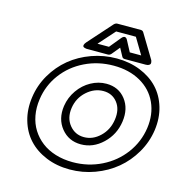

<svg xmlns="http://www.w3.org/2000/svg" viewBox="-136 -1073 1175 1231"><g transform="rotate(15 451.5 -457.0)"><path d="M85 -351.1Q96.2 -432.6 137.7 -503.7Q179.2 -574.7 240.2 -624.8Q301.3 -674.8 380.9 -703.4Q460.4 -731.9 545.9 -731.9Q631.8 -731.9 703.1 -703.1Q774.4 -674.3 821.3 -624.3Q868.2 -574.2 889.2 -503.2Q910.2 -432.1 898.9 -351.1Q887.2 -269.5 845.5 -197.8Q803.7 -126 742.4 -75.2Q681.2 -24.4 601.6 4.9Q522 34.2 436 34.2Q350.1 34.2 279.1 4.9Q208 -24.4 161.4 -75Q114.7 -125.5 94 -197.3Q73.2 -269 85 -351.1ZM134.8 -351.1Q126.5 -294.4 136 -242.9Q145.5 -191.4 171.4 -150.1Q197.3 -108.9 236.3 -78.9Q275.4 -48.8 328.4 -32.5Q381.3 -16.1 442.9 -16.1Q545.4 -16.1 633.5 -59.8Q721.7 -103.5 778.6 -180.2Q835.4 -256.8 849.1 -351.1Q862.3 -444.8 827.6 -520.5Q793 -596.2 717.3 -639.2Q641.6 -682.1 539.1 -682.1Q436.5 -682.1 348.6 -639.4Q260.7 -596.7 204.3 -521Q147.9 -445.3 134.8 -351.1ZM296.9 -350.1Q305.7 -408.2 339.4 -456.3Q373 -504.4 421.9 -531.2Q470.7 -558.1 523.9 -558.1Q605 -558.1 651.4 -498.3Q697.8 -438.5 685.1 -350.1Q672.4 -261.2 608.6 -200.7Q544.9 -140.1 463.9 -140.1Q382.8 -140.1 333.5 -200.9Q284.2 -261.7 296.9 -350.1ZM329.1 -780.8 469.2 -938Q479.5 -948.2 491.2 -948.2H647Q658.7 -948.2 665 -938L759.8 -780.8Q760.7 -779.3 762 -776.6Q763.2 -773.9 764.4 -767.1Q765.6 -760.3 764.2 -755.1Q762.7 -750 755.1 -745.6Q747.6 -741.2 733.9 -741.2H595.2Q581.5 -741.2 576.2 -752L547.9 -804.2L504.9 -752Q495.6 -741.2 482.9 -741.2H344.2Q342.3 -741.2 339.1 -741.5Q335.9 -741.7 329.1 -743.7Q322.3 -745.6 318.8 -749.3Q315.4 -752.9 317.4 -761.2Q319.3 -769.5 329.1 -780.8ZM347.2 -350.1Q337.4 -281.7 374.8 -235.8Q412.1 -189.9 471.2 -189.9Q530.3 -189.9 577.6 -235.4Q625 -280.8 634.8 -350.1Q645 -419.4 610.6 -463.6Q576.2 -507.8 517.1 -507.8Q457 -507.8 407.2 -463.1Q357.4 -418.5 347.2 -350.1ZM400.9 -791H477.1L536.1 -862.8Q543.5 -872.6 550.5 -876Q557.6 -879.4 562.3 -877.7Q566.9 -876 570.3 -872.8Q573.7 -869.6 575.2 -866.2L577.1 -862.8L615.2 -791H690.9L627 -897.9H496.1Z"/></g></svg>

Font: Trueno ExtraBold Outline
Style: Italic
Weight: 800
Width: 6
Designer: Julieta Ulanovsky
Foundry: Julieta Ulanovsky
Version: Version 3.001b | FøM Fix